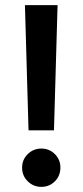

<svg xmlns="http://www.w3.org/2000/svg" viewBox="-20 -720 322 747"><path d="M77 -700H204L190 -213H91ZM141 7Q110 7 88 -14.5Q66 -36 66 -68Q66 -99 88 -120.5Q110 -142 141 -142Q172 -142 193.5 -120.5Q215 -99 215 -68Q215 -36 193.5 -14.5Q172 7 141 7Z"/></svg>

Font: Albert Sans SemiBold
Style: Regular
Weight: 600
Designer: Andreas Rasmussen
Foundry: a.Foundry
Version: Version 1.025